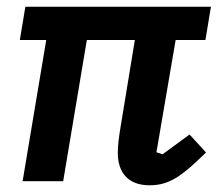

<svg xmlns="http://www.w3.org/2000/svg" viewBox="-20 -536 644 568"><path d="M46.9 0H166.9L236.9 -417.6H378.9L338.4 -170.8C331.3 -129.3 328.5 -104.8 328.5 -84.2C328.5 -23.1 361.2 12.1 422.2 12.1C472.3 12.1 507.1 -6.7 565.3 -61.8L589.5 -84.9L540.8 -138.1L460.9 -79.5L442.8 -85.6L499.6 -417.6H587.7L604 -516H55L38.7 -417.6H116.8Z"/></svg>

Font: Margiela Mono Italic SmBold It
Style: Regular
Weight: 600
Designer: Mike Abbink, Paul van der Laan, Pieter van Rosmalen
Foundry: Bold Monday
Version: Version 2.003 2021